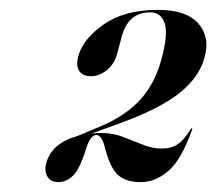

<svg xmlns="http://www.w3.org/2000/svg" viewBox="-20 -728 438 389"><path d="M73.5 -397Q84.5 -438 137 -452.5L175 -468.5Q228 -489 260.2 -521.8Q292.5 -554.5 307 -607.5Q321 -659.5 313.5 -681.2Q306 -703 284.5 -703Q239.5 -703 226.5 -653.5L217.5 -619.5Q212 -598.5 196.5 -586Q181 -573.5 164.5 -573.5Q147.5 -573.5 140.5 -584.2Q133.5 -595 138.5 -614Q148 -649 190 -678.5Q232 -708 300 -708Q357.5 -708 381.8 -680.5Q406 -653 394.5 -612Q384 -571.5 343 -539Q302 -506.5 215.5 -475.5L165.5 -457.5Q175.5 -458.5 186.5 -458.5Q208 -458.5 228.8 -450.8Q249.5 -443 269.2 -435Q289 -427 306.5 -427Q327.5 -427 340.5 -436Q353.5 -445 366.5 -466.5Q368 -468.5 368.5 -468Q370 -468 369.5 -466Q347.5 -404 321 -381.5Q294.5 -359 265 -359Q235.5 -359 219 -373.5Q202.5 -388 191 -434.5Q185 -454.5 175 -454.5Q169.5 -454.5 163.8 -447.2Q158 -440 152 -419Q140.5 -384 127.2 -371.5Q114 -359 98.5 -359Q83 -359 76.2 -370Q69.5 -381 73.5 -397Z"/></svg>

Font: Fraunces 144pt S000 SemiBold
Style: Italic
Weight: 600
Italic angle: -16°
Version: Version 1.000; ttfautohint (v1.8.3)